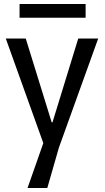

<svg xmlns="http://www.w3.org/2000/svg" viewBox="-20 -776 528 962"><path d="M118 166 197 -59 9 -583H109L239 -163H243L372 -583H472L275 -36L217 166ZM78 -687V-756H409V-687Z"/></svg>

Font: Ruda Medium
Style: Regular
Weight: 500
Version: Version 2.001